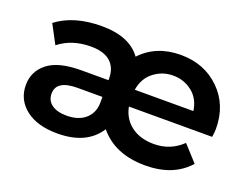

<svg xmlns="http://www.w3.org/2000/svg" viewBox="-89 -720 1172 906"><g transform="rotate(20 496.5 -267.0)"><path d="M260 7Q159 7 101 -38.5Q43 -84 43 -158Q43 -226 97 -269Q151 -312 266 -312H402V-319Q402 -374 369 -403.5Q336 -433 271 -433Q175 -433 110 -381L60 -475Q146 -541 286 -541Q426 -541 484 -460Q560 -541 683 -541Q801 -541 879 -465Q957 -389 957 -269Q957 -252 953 -228H535Q546 -170 591 -136Q636 -102 705 -102Q788 -102 847 -159L919 -80Q842 7 701 7Q549 7 469 -90Q407 7 260 7ZM171 -161Q171 -126 198 -106.5Q225 -87 272 -87Q333 -87 367.5 -118Q402 -149 402 -201V-228H277Q171 -228 171 -161ZM534 -312H828Q820 -371 778.5 -404Q737 -437 682 -437Q628 -437 585.5 -404Q543 -371 534 -312Z"/></g></svg>

Font: Belfius21
Style: Bold
Weight: 700
Designer: Montserrat's base design by Julieta Ulanovsky, modified by Coast SPRL for Belfius Bank NV.
Foundry: Montserrat's base design by Julieta Ulanovsky, modified by Coast SPRL for Belfius Bank NV.
Version: Version 2.000;FEAKit 1.0